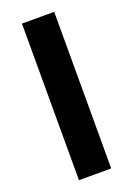

<svg xmlns="http://www.w3.org/2000/svg" viewBox="-138 -765 569 819"><g transform="rotate(-20 146.0 -355.5)"><path d="M219.2 0H72.8V-710.9H219.2Z"/></g></svg>

Font: SteelSelectRoboto
Style: Roboto-Bold
Weight: 700
Designer: Google
Version: Version 2.137; 2017